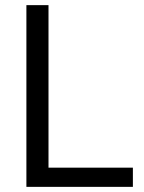

<svg xmlns="http://www.w3.org/2000/svg" viewBox="-20 -727 560 747"><path d="M82.7 -707H168.7V-74.7H497V0H82.7Z"/></svg>

Font: Asta Sans Light
Style: Regular
Weight: 300
Designer: 42dot
Version: Version 1.000